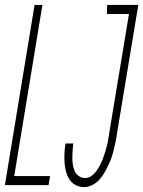

<svg xmlns="http://www.w3.org/2000/svg" viewBox="-30 -755 584 783"><path d="M-10 0 111 -735H143L28 -37H174L168 0ZM313 8Q294 8 278 -0.5Q262 -9 252.5 -24.5Q243 -40 238.5 -58Q234 -76 233 -94.5Q232 -113 233 -132Q234 -151 237 -170H269Q267 -156 266 -141.5Q265 -127 265 -112.5Q265 -98 267 -84Q269 -70 274.5 -57.5Q280 -45 291.5 -37Q303 -29 318 -29Q331 -29 343 -37.5Q355 -46 363.5 -58Q372 -70 378.5 -83Q385 -96 390 -109Q395 -122 399 -135.5Q403 -149 406.5 -162.5Q410 -176 412 -189.5Q414 -203 416 -216L496 -698H406L407 -735H534L447 -210Q445 -194 441.5 -177.5Q438 -161 434 -144.5Q430 -128 424.5 -112Q419 -96 411.5 -80.5Q404 -65 395 -49.5Q386 -34 374 -21Q362 -8 345.5 0Q329 8 313 8Z"/></svg>

Font: Iosevka Extralight Oblique
Style: Regular
Weight: 200
Italic angle: -9°
Monospace: yes
Designer: Belleve Invis
Foundry: Belleve Invis
Version: Version 32.5.0; ttfautohint (v1.8.4)